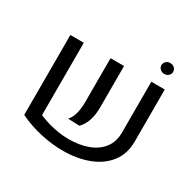

<svg xmlns="http://www.w3.org/2000/svg" viewBox="-158 -898 1109 1087"><g transform="rotate(30 397.0 -354.0)"><path d="M88.4 0ZM176.3 -102.1Q223.1 -82 274.9 -70.8Q326.7 -59.6 373.5 -59.6Q443.8 -59.6 499 -79.8Q554.2 -100.1 585.9 -141.4Q617.7 -182.6 617.7 -243.2V-575.2H705.6V-234.9Q705.6 -153.8 661.9 -97.9Q618.2 -42 543.9 -14.2Q469.7 13.7 377.9 13.7Q306.6 13.7 231.4 -3.2Q156.2 -20 88.4 -52.7V-575.2H176.3ZM351.1 -289.1V-575.2H439.5V-305.2Q439.5 -255.4 427.2 -218.5Q415 -181.6 389.6 -155.8L314.5 -158.7Q332.5 -177.7 341.8 -211.2Q351.1 -244.6 351.1 -289.1ZM620.1 -685.1Q620.1 -700.2 631.1 -710.4Q642.1 -720.7 658.7 -720.7Q674.8 -720.7 685.8 -710.4Q696.8 -700.2 696.8 -685.1Q696.8 -669.9 685.8 -659.9Q674.8 -649.9 658.7 -649.9Q642.6 -649.9 631.3 -660.4Q620.1 -670.9 620.1 -685.1Z"/></g></svg>

Font: Heebo
Style: Regular
Weight: 400
Designer: Oded Ezer
Foundry: Meir Sadan
Version: Version 2.001; ttfautohint (v1.5.14-ce02) -l 8 -r 50 -G 200 